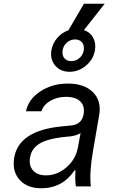

<svg xmlns="http://www.w3.org/2000/svg" viewBox="-20 -997 640 1027"><path d="M427 -385Q435 -429 410 -454Q385 -479 333 -479Q286 -479 249 -457.5Q212 -436 202 -402H119Q132 -466 195.5 -508Q259 -550 343 -550Q430 -550 476.5 -504.5Q523 -459 511 -384L478 -193Q457 -73 466 0H386Q380 -35 384 -86H379Q314 10 201 10Q125 10 84.5 -35.5Q44 -81 56 -154Q81 -299 311 -321L362 -326Q417 -332 427 -385ZM540 -977 429 -836Q462 -825 478 -796Q494 -767 488 -729Q480 -680 440.5 -646.5Q401 -613 352 -613Q303 -613 275 -646.5Q247 -680 255 -729Q262 -766 286.5 -794.5Q311 -823 346 -835L429 -977ZM411 -285Q392 -273 360 -268L311 -263Q230 -253 189.5 -227.5Q149 -202 141 -156Q133 -112 156.5 -85.5Q180 -59 226 -59Q286 -59 336 -102.5Q386 -146 397 -210ZM361 -670Q386 -670 405 -686.5Q424 -703 428 -728Q432 -754 419 -770Q406 -786 381 -786Q357 -786 338 -769.5Q319 -753 315 -728Q311 -702 324 -686Q337 -670 361 -670Z"/></svg>

Font: CommitMono
Style: Italic
Weight: 400
Monospace: yes
Designer: Eigil Nikolajsen
Foundry: Eigil Nikolajsen
Version: Version 1.143